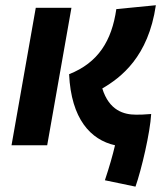

<svg xmlns="http://www.w3.org/2000/svg" viewBox="-20 -547 626 723"><path d="M490.2 155.8C512.7 91.8 545.4 -47.4 549.3 -117.7C515.6 -115.2 512.2 -115.2 492.2 -115.2C446.8 -115.2 391.1 -130.4 365.2 -213.9C435.5 -254.9 538.6 -333 566.9 -527.3L418 -512.7C400.9 -393.6 350.1 -311 240.2 -267.6C248 -99.1 321.3 -20.5 413.1 0C404.3 38.1 391.6 82 375 131.8ZM23.4 0H157.7L249 -517.6H114.7Z"/></svg>

Font: Cascadia Mono NF
Style: Bold Italic
Weight: 700
Italic angle: -10°
Monospace: yes
Designer: Aaron Bell
Foundry: Saja Typeworks
Version: Version 2404.023